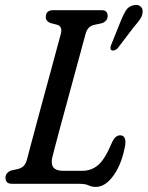

<svg xmlns="http://www.w3.org/2000/svg" viewBox="-20 -741 595 774"><path d="M299.5 0H30Q13.5 0 7.8 -7Q2 -14 2 -25Q2 -35.5 8.8 -43Q15.5 -50.5 26 -54L51.5 -59.5Q66.5 -63 75.5 -72Q84.5 -81 89.5 -101Q94 -118.5 104.5 -157.8Q115 -197 129 -249.2Q143 -301.5 158.2 -357.5Q173.5 -413.5 187.5 -464.8Q201.5 -516 211.5 -553.8Q221.5 -591.5 225.5 -605.5Q232.5 -634 211 -641L183.5 -648Q164.5 -656 164.5 -672.5Q164.5 -700 195.5 -700H388.5Q403 -700 408.5 -693.5Q414 -687 414 -676.5Q414 -665.5 407.2 -658Q400.5 -650.5 391 -647.5L359 -640.5Q346 -637.5 337.5 -628.8Q329 -620 324 -601Q319 -582 308 -541.8Q297 -501.5 283 -449.8Q269 -398 254 -343Q239 -288 225.5 -238.5Q212 -189 202.8 -153.2Q193.5 -117.5 190.5 -105.5Q179.5 -52.5 233 -52.5H312.5Q348.5 -52.5 375.8 -75.8Q403 -99 430 -163.5Q438 -181.5 446.2 -188.5Q454.5 -195.5 464 -195.5Q489 -195.5 485 -158Q472.5 -83.5 439 -35.5Q405.5 12.5 366 12.5Q350 12.5 337 6.2Q324 0 299.5 0ZM465.5 -653Q476 -680 486.8 -697.8Q497.5 -715.5 518.5 -720Q535 -724 545.5 -715.8Q556 -707.5 555 -693.5Q554.5 -678.5 545 -664.2Q535.5 -650 519 -631.5L454 -546Q449 -541 442.2 -538.5Q435.5 -536 431 -538Q425 -540.5 425.2 -547Q425.5 -553.5 428.5 -561Z"/></svg>

Font: Fraunces 144pt S100
Style: Italic
Weight: 400
Italic angle: -16°
Version: Version 1.000; ttfautohint (v1.8.3)